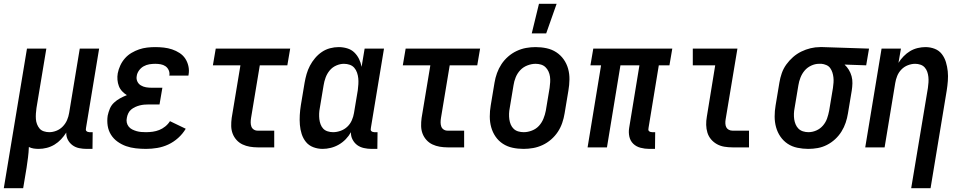

<svg xmlns="http://www.w3.org/2000/svg" viewBox="-52 -776 5072 1011"><path d="M-32 215 90 -520H192L140 -207Q138 -193 137 -178Q136 -163 137 -149Q138 -135 143 -122Q148 -109 156.5 -99Q165 -89 179 -84.5Q193 -80 207 -80Q226 -80 245 -87.5Q264 -95 278.5 -110Q293 -125 301 -143.5Q309 -162 312 -181L368 -520H470L401 -103Q400 -98 400 -93.5Q400 -89 403 -86Q406 -83 410.5 -81.5Q415 -80 419 -80H436L435 8H404Q384 8 364.5 4Q345 0 329.5 -11.5Q314 -23 305 -40.5Q296 -58 297 -78Q285 -59 269.5 -42.5Q254 -26 235 -14.5Q216 -3 194.5 2.5Q173 8 152 8Q138 8 125 6Q112 4 100 -2Q99 26 95.5 53Q92 80 88 107L70 215Z M717 8Q690 8 663 5Q636 2 612 -6.5Q588 -15 567 -30Q546 -45 532.5 -66.5Q519 -88 515 -114Q511 -140 515 -167Q519 -186 526.5 -204Q534 -222 548.5 -235.5Q563 -249 580.5 -258.5Q598 -268 616 -275Q603 -283 591.5 -295Q580 -307 574 -322.5Q568 -338 566.5 -355.5Q565 -373 568 -390Q572 -411 581.5 -431.5Q591 -452 606 -469Q621 -486 640.5 -497.5Q660 -509 680.5 -516Q701 -523 722.5 -525.5Q744 -528 765 -528Q788 -528 810.5 -525.5Q833 -523 854 -516Q875 -509 893.5 -497Q912 -485 923.5 -467.5Q935 -450 940 -428Q945 -406 941 -383L940 -378H839L840 -380Q842 -394 836 -407Q830 -420 819 -427.5Q808 -435 794 -437.5Q780 -440 766 -440Q750 -440 734.5 -437.5Q719 -435 704.5 -427Q690 -419 680 -405Q670 -391 668 -376Q665 -361 671 -347.5Q677 -334 689.5 -326.5Q702 -319 716.5 -316.5Q731 -314 746 -314H803L788 -226H731Q719 -226 707.5 -225Q696 -224 684 -221Q672 -218 660 -212.5Q648 -207 638.5 -199Q629 -191 623.5 -179.5Q618 -168 616 -156Q613 -143 615.5 -131Q618 -119 625.5 -109.5Q633 -100 644 -94.5Q655 -89 667 -85.5Q679 -82 692 -81Q705 -80 717 -80Q735 -80 752.5 -82.5Q770 -85 786.5 -91.5Q803 -98 818 -110Q833 -122 843 -138L926 -98Q910 -71 886 -49.5Q862 -28 834 -15Q806 -2 776 3Q746 8 717 8Z M1305 0Q1284 0 1263.5 -3.5Q1243 -7 1225 -15.5Q1207 -24 1193.5 -39Q1180 -54 1173 -72.5Q1166 -91 1165.5 -112Q1165 -133 1168 -155L1214 -432H1069L1084 -520H1476L1461 -432H1316L1270 -155Q1268 -143 1268 -131.5Q1268 -120 1271.5 -110Q1275 -100 1284 -94Q1293 -88 1305 -88H1392V0Z M1647 8Q1621 8 1597.5 -1Q1574 -10 1559 -28.5Q1544 -47 1536.5 -70.5Q1529 -94 1527 -119Q1525 -144 1526.5 -170Q1528 -196 1532 -221L1552 -341Q1556 -364 1562.5 -386.5Q1569 -409 1580 -430Q1591 -451 1607 -470Q1623 -489 1643 -502.5Q1663 -516 1686 -522Q1709 -528 1731 -528Q1754 -528 1776 -521.5Q1798 -515 1813.5 -500Q1829 -485 1838.5 -465.5Q1848 -446 1852 -424L1868 -520H1970L1901 -103Q1900 -98 1900 -93.5Q1900 -89 1903 -86Q1906 -83 1910.5 -81.5Q1915 -80 1919 -80H1936L1935 8H1904Q1884 8 1864 3.5Q1844 -1 1829 -12Q1814 -23 1804.5 -41Q1795 -59 1796 -80Q1785 -60 1768.5 -43Q1752 -26 1732 -14.5Q1712 -3 1690 2.5Q1668 8 1647 8ZM1702 -80Q1721 -80 1741 -87Q1761 -94 1776.5 -108.5Q1792 -123 1800.5 -142.5Q1809 -162 1812 -181L1832 -301Q1834 -317 1835 -333Q1836 -349 1834.5 -364Q1833 -379 1828 -393.5Q1823 -408 1813.5 -419Q1804 -430 1789.5 -435Q1775 -440 1759 -440Q1739 -440 1718.5 -431Q1698 -422 1684 -405Q1670 -388 1662.5 -367.5Q1655 -347 1652 -327L1632 -207Q1629 -192 1628.5 -177.5Q1628 -163 1629.5 -149Q1631 -135 1636 -121.5Q1641 -108 1650 -98.5Q1659 -89 1673 -84.5Q1687 -80 1702 -80Z M2305 0Q2284 0 2263.5 -3.5Q2243 -7 2225 -15.5Q2207 -24 2193.5 -39Q2180 -54 2173 -72.5Q2166 -91 2165.5 -112Q2165 -133 2168 -155L2214 -432H2069L2084 -520H2476L2461 -432H2316L2270 -155Q2268 -143 2268 -131.5Q2268 -120 2271.5 -110Q2275 -100 2284 -94Q2293 -88 2305 -88H2392V0Z M2748 -600 2786 -756H2879L2824 -600ZM2705 8Q2675 8 2647 2Q2619 -4 2596 -19Q2573 -34 2557.5 -56.5Q2542 -79 2534.5 -106Q2527 -133 2527 -162.5Q2527 -192 2532 -221L2552 -341Q2556 -366 2565 -391Q2574 -416 2588.5 -438Q2603 -460 2623.5 -478Q2644 -496 2668.5 -507.5Q2693 -519 2718 -523.5Q2743 -528 2768 -528Q2798 -528 2826 -522Q2854 -516 2877 -501Q2900 -486 2916 -463.5Q2932 -441 2939.5 -414Q2947 -387 2946.5 -357.5Q2946 -328 2941 -299L2921 -179Q2917 -154 2908.5 -129Q2900 -104 2885.5 -82Q2871 -60 2850.5 -42Q2830 -24 2805.5 -12.5Q2781 -1 2755.5 3.5Q2730 8 2705 8ZM2706 -80Q2727 -80 2749 -88.5Q2771 -97 2786 -113.5Q2801 -130 2809.5 -151Q2818 -172 2822 -193L2842 -313Q2844 -328 2845 -343Q2846 -358 2844 -372.5Q2842 -387 2836 -400Q2830 -413 2820 -422.5Q2810 -432 2796.5 -436Q2783 -440 2768 -440Q2747 -440 2725 -431.5Q2703 -423 2687.5 -406.5Q2672 -390 2663.5 -369Q2655 -348 2652 -327L2632 -207Q2629 -192 2628.5 -177Q2628 -162 2630 -147.5Q2632 -133 2637.5 -120Q2643 -107 2653 -97.5Q2663 -88 2677 -84Q2691 -80 2706 -80Z M3367 8Q3343 8 3320.5 2Q3298 -4 3282.5 -19Q3267 -34 3262 -56.5Q3257 -79 3261 -103L3315 -432H3215L3144 0H3042L3113 -432H3057L3072 -520H3488L3473 -432H3417L3363 -103Q3362 -98 3362 -93.5Q3362 -89 3365 -86Q3368 -83 3372.5 -81.5Q3377 -80 3382 -80H3398L3397 8Z M3805 0Q3783 0 3762 -3.5Q3741 -7 3723 -17Q3705 -27 3692 -42.5Q3679 -58 3673 -77.5Q3667 -97 3666.5 -118.5Q3666 -140 3670 -162L3714 -432H3596V-520H3831L3769 -148Q3767 -137 3767.5 -126Q3768 -115 3772 -106.5Q3776 -98 3785 -93Q3794 -88 3805 -88H3892V0Z M4204 8Q4175 8 4146.5 2Q4118 -4 4095.5 -19Q4073 -34 4057.5 -56.5Q4042 -79 4034.5 -106Q4027 -133 4027 -162.5Q4027 -192 4032 -221L4052 -341Q4056 -366 4064.5 -390.5Q4073 -415 4088.5 -436.5Q4104 -458 4124 -475.5Q4144 -493 4167.5 -504.5Q4191 -516 4216 -522Q4241 -528 4266 -528H4281L4524 -520L4509 -432L4395 -436Q4408 -424 4417.5 -408.5Q4427 -393 4432 -375Q4437 -357 4436.5 -337.5Q4436 -318 4433 -299L4413 -179Q4409 -154 4401 -130Q4393 -106 4379 -83.5Q4365 -61 4345.5 -43Q4326 -25 4302.5 -13Q4279 -1 4254 3.5Q4229 8 4204 8ZM4205 -80Q4226 -80 4246.5 -89Q4267 -98 4281.5 -115Q4296 -132 4303 -152Q4310 -172 4314 -193L4334 -313Q4336 -327 4337 -341Q4338 -355 4336.5 -368.5Q4335 -382 4331 -394.5Q4327 -407 4319.5 -417.5Q4312 -428 4299 -433.5Q4286 -439 4274 -440H4260Q4240 -440 4219.5 -430.5Q4199 -421 4185 -404.5Q4171 -388 4163 -367.5Q4155 -347 4152 -327L4132 -207Q4129 -192 4128.5 -177Q4128 -162 4130 -148Q4132 -134 4137.5 -121Q4143 -108 4152.5 -98.5Q4162 -89 4176 -84.5Q4190 -80 4205 -80Z M4746 215 4834 -313Q4836 -327 4837 -342Q4838 -357 4836.5 -371Q4835 -385 4830.5 -398Q4826 -411 4817 -421Q4808 -431 4794.5 -435.5Q4781 -440 4767 -440Q4748 -440 4728.5 -432.5Q4709 -425 4694.5 -410Q4680 -395 4672.5 -376.5Q4665 -358 4662 -339L4606 0H4504L4590 -520H4692L4679 -445Q4690 -463 4706 -479.5Q4722 -496 4740.5 -507Q4759 -518 4780 -523Q4801 -528 4821 -528Q4847 -528 4870 -519Q4893 -510 4907.5 -491Q4922 -472 4929 -448.5Q4936 -425 4938.5 -400.5Q4941 -376 4939 -350Q4937 -324 4933 -299L4848 215Z"/></svg>

Font: Iosevka SS18 Semibold
Style: Italic
Weight: 600
Italic angle: -9°
Monospace: yes
Designer: Belleve Invis
Foundry: Belleve Invis
Version: Version 25.1.1; ttfautohint (v1.8.4)